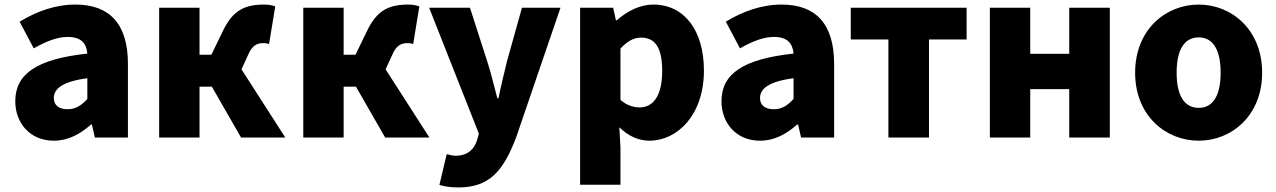

<svg xmlns="http://www.w3.org/2000/svg" viewBox="-20 -603 5595 842"><path d="M216 14C279 14 332 -15 379 -57H383L396 0H541V-323C541 -501 458 -583 311 -583C222 -583 141 -553 66 -508L128 -391C185 -423 232 -441 277 -441C335 -441 359 -414 363 -368C141 -344 47 -279 47 -159C47 -64 111 14 216 14ZM277 -124C240 -124 216 -140 216 -173C216 -213 252 -245 363 -260V-169C337 -141 313 -124 277 -124Z M1039 -299 1067 -360C1087 -408 1110 -414 1138 -414C1146 -414 1153 -412 1160 -410L1187 -575C1173 -580 1157 -583 1140 -583C1055 -583 1001 -560 956 -464L907 -363H855V-569H678V0H855V-223H909L1037 0H1231Z M1671 -299 1699 -360C1719 -408 1742 -414 1770 -414C1778 -414 1785 -412 1792 -410L1819 -575C1805 -580 1789 -583 1772 -583C1687 -583 1633 -560 1588 -464L1539 -363H1487V-569H1310V0H1487V-223H1541L1669 0H1863Z M1991 219C2126 219 2187 147 2243 1L2438 -569H2269L2203 -333C2190 -279 2177 -226 2166 -172H2161C2146 -228 2134 -281 2117 -333L2041 -569H1862L2080 -17L2072 12C2059 52 2031 80 1977 80C1964 80 1949 75 1939 73L1907 208C1931 215 1954 219 1991 219Z M2524 207H2701V44L2696 -45C2734 -7 2780 14 2828 14C2950 14 3067 -98 3067 -294C3067 -469 2981 -583 2845 -583C2786 -583 2730 -554 2685 -514H2681L2669 -569H2524ZM2786 -132C2759 -132 2729 -140 2701 -165V-390C2732 -423 2759 -438 2792 -438C2855 -438 2884 -391 2884 -291C2884 -177 2840 -132 2786 -132Z M3313 14C3376 14 3429 -15 3476 -57H3480L3493 0H3638V-323C3638 -501 3555 -583 3408 -583C3319 -583 3238 -553 3163 -508L3225 -391C3282 -423 3329 -441 3374 -441C3432 -441 3456 -414 3460 -368C3238 -344 3144 -279 3144 -159C3144 -64 3208 14 3313 14ZM3374 -124C3337 -124 3313 -140 3313 -173C3313 -213 3349 -245 3460 -260V-169C3434 -141 3410 -124 3374 -124Z M3876 0H4054V-430H4219V-569H3711V-430H3876Z M4321 0H4498V-212H4669V0H4847V-569H4669V-367H4498V-569H4321Z M5237 14C5381 14 5515 -96 5515 -284C5515 -473 5381 -583 5237 -583C5092 -583 4958 -473 4958 -284C4958 -96 5092 14 5237 14ZM5237 -130C5170 -130 5140 -190 5140 -284C5140 -379 5170 -439 5237 -439C5303 -439 5333 -379 5333 -284C5333 -190 5303 -130 5237 -130Z"/></svg>

Font: Noto Sans CJK Black
Style: Bold
Weight: 900
Designer: Ryoko NISHIZUKA (kana & ideographs); Paul D. Hunt (Latin, Greek & Cyrillic); Wenlong ZHANG (bopomofo); Sandoll Communica
Foundry: Adobe Systems Incorporated
Version: Version 1.000;PS 1;hotconv 1.0.78;makeotf.lib2.5.61930